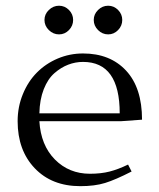

<svg xmlns="http://www.w3.org/2000/svg" viewBox="-20 -637 550 664"><path d="M41 -217.8Q41 -267.6 59.1 -311.5Q77.1 -355.5 107.7 -386.2Q138.2 -417 179.7 -434.6Q221.2 -452.1 267.1 -452.1Q360.8 -452.1 416 -392.8Q471.2 -333.5 471.2 -223.1L397.9 -217.8H116.2Q121.1 -134.8 169.9 -85.4Q218.8 -36.1 291 -36.1Q329.1 -36.1 358.9 -43.7Q388.7 -51.3 422.9 -67.9L435.1 -43.9Q378.9 -15.1 343.3 -4.2Q307.6 6.8 257.8 6.8Q159.2 6.8 100.1 -55.2Q41 -117.2 41 -217.8ZM116.2 -245.1H394Q394 -422.9 267.1 -422.9Q240.7 -422.9 215.8 -413.3Q190.9 -403.8 168.2 -384Q145.5 -364.3 131.3 -328.4Q117.2 -292.5 116.2 -245.1ZM148.9 -533Q133.8 -547.9 133.8 -567.9Q133.8 -587.9 148.9 -602.5Q164.1 -617.2 184.1 -617.2Q204.1 -617.2 218.5 -602.5Q232.9 -587.9 232.9 -567.9Q232.9 -547.9 218.5 -533Q204.1 -518.1 184.1 -518.1Q164.1 -518.1 148.9 -533ZM319.1 -533Q304.2 -547.9 304.2 -567.9Q304.2 -587.9 319.1 -602.5Q334 -617.2 354 -617.2Q374 -617.2 388.4 -602.5Q402.8 -587.9 402.8 -567.9Q402.8 -547.9 388.4 -533Q374 -518.1 354 -518.1Q334 -518.1 319.1 -533Z"/></svg>

Font: Dehuti
Style: Book
Weight: 400
Version: Version 1.2